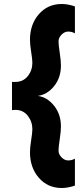

<svg xmlns="http://www.w3.org/2000/svg" viewBox="-20 -735 420 961"><path d="M289 206Q219 206 174.5 155Q130 104 130 26Q130 4 136 -34Q142 -72 142 -88Q142 -126 119 -155.5Q96 -185 57 -185L40 -184V-325H57Q96 -325 119 -354Q142 -383 142 -421Q142 -437 136 -475Q130 -513 130 -535Q130 -613 174.5 -664Q219 -715 289 -715Q320 -715 355 -703V-568Q340 -577 321.5 -577Q303 -577 288 -561.5Q273 -546 273 -528Q273 -510 279 -470.5Q285 -431 285 -407Q285 -346 250.5 -303.5Q216 -261 169 -255Q216 -249 250.5 -206Q285 -163 285 -102Q285 -78 279 -38.5Q273 1 273 19Q273 37 288 52.5Q303 68 321.5 68Q340 68 355 59V194Q320 206 289 206Z"/></svg>

Font: Hind Colombo
Style: Bold
Weight: 700
Designer: Jyotish Sonowal, Aditi Pimprikar
Foundry: Indian Type Foundry
Version: Version 1.000;PS 1.0;hotconv 1.0.86;makeotf.lib2.5.63406; tt